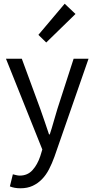

<svg xmlns="http://www.w3.org/2000/svg" viewBox="-20 -801 507 1030"><path d="M228 -573 186 -614 327 -781 385 -726ZM90 209Q73 209 59 206.5Q45 204 33 199L49 134Q57 136 67 138.5Q77 141 86 141Q128 141 154.5 111.5Q181 82 196 37L207 1L12 -486H97L196 -217Q207 -185 219.5 -149.5Q232 -114 243 -80H247Q258 -113 268 -149Q278 -185 288 -217L375 -486H455L272 40Q259 76 243 107Q227 138 205 160.5Q183 183 155 196Q127 209 90 209Z"/></svg>

Font: TypoPRO Source Sans Pro
Style: Regular
Weight: 400
Designer: Paul D. Hunt
Foundry: Adobe Systems Incorporated
Version: Version 2.020;PS 2.000;hotconv 1.0.86;makeotf.lib2.5.63406